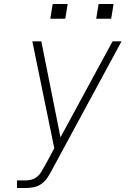

<svg xmlns="http://www.w3.org/2000/svg" viewBox="-20 -942 640 962"><path d="M65 0V-38H109Q123 -38 138 -42Q153 -46 165.5 -56Q178 -66 186 -79.5Q194 -93 202 -107Q202 -107 202 -107Q202 -107 202 -107V-108Q202 -108 202.5 -108Q203 -108 203 -108L252 -199L142 -735H187L283 -254L544 -735H589L240 -90Q230 -71 218 -52.5Q206 -34 188 -21Q170 -8 149.5 -4Q129 0 109 0ZM462 -848 474 -922H549L537 -848ZM232 -848 244 -922H319L307 -848Z"/></svg>

Font: Iosevka SS04 XLt Ex
Style: Italic
Weight: 200
Width: 7
Italic angle: -9°
Monospace: yes
Designer: Belleve Invis
Foundry: Belleve Invis
Version: Version 19.0.0; ttfautohint (v1.8.4)